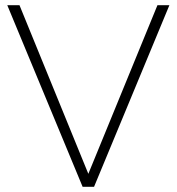

<svg xmlns="http://www.w3.org/2000/svg" viewBox="-20 -719 680 739"><path d="M8 -699 298 0H342L632 -699H586L320 -50L55 -699Z"/></svg>

Font: Montserrat ExtraLight
Style: Regular
Weight: 250
Designer: Julieta Ulanovsky
Foundry: Julieta Ulanovsky
Version: Version 4.000